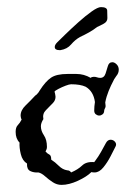

<svg xmlns="http://www.w3.org/2000/svg" viewBox="-20 -513 368 540"><path d="M153 7Q140 7 128.5 -0.5Q117 -8 107 -17Q97 -26 88 -28Q75 -27 65 -32Q55 -37 56 -53Q43 -61 38.5 -79.5Q34 -98 35 -112Q24 -123 24 -142Q24 -155 30 -161Q36 -167 41 -177L40 -178Q38 -184 38 -188Q38 -203 52 -216.5Q66 -230 78 -243Q81 -246 83 -247Q89 -253 92 -259Q108 -284 123.5 -294.5Q139 -305 170 -305H195Q216 -305 235 -294Q238 -297 244 -297Q249 -297 253 -295.5Q257 -294 262 -294Q273 -294 277 -306.5Q281 -319 283 -326Q286 -338 296 -338Q302 -338 308 -332Q314 -326 314 -317Q314 -307 307 -299L301 -290L299 -286Q292 -273 285.5 -257Q279 -241 276 -225L277 -215Q277 -212 276 -210Q275 -208 274 -206L273 -202Q273 -195 268.5 -191.5Q264 -188 259 -188Q254 -188 249.5 -191.5Q245 -195 245 -202Q245 -208 245.5 -214Q246 -220 247 -226Q243 -256 221 -269Q206 -276 180 -276Q175 -276 164.5 -272Q154 -268 144.5 -263Q135 -258 134 -256Q134 -256 133.5 -255.5Q133 -255 134 -253L135 -249Q139 -234 129 -223.5Q119 -213 109 -203Q99 -193 102 -178Q95 -167 95 -158Q95 -145 103.5 -132.5Q112 -120 112 -100Q112 -96 111 -93.5Q110 -91 109 -89L108 -87Q113 -81 118.5 -78.5Q124 -76 124 -65V-64Q135 -57 145.5 -46.5Q156 -36 169 -34Q176 -34 180 -28Q199 -36 211 -47.5Q223 -59 245 -57L248 -61Q257 -73 264 -85.5Q271 -98 278 -111Q283 -120 291 -120Q299 -120 304 -113.5Q309 -107 304 -99Q300 -91 291 -73.5Q282 -56 270.5 -42Q259 -28 246 -28Q240 -28 237 -29Q224 -16 199 -4.5Q174 7 153 7ZM150 -372H147Q134 -372 134 -381Q134 -387 141 -394Q148 -401 164.5 -417Q181 -433 200.5 -450.5Q220 -468 237.5 -480.5Q255 -493 264 -493Q281 -493 281.5 -483.5Q282 -474 282 -462Q282 -452 272 -446.5Q262 -441 253 -437Q243 -429 230.5 -422Q218 -415 205 -409Q191 -401 180 -388Q169 -375 150 -372Z"/></svg>

Font: RU Serius
Style: Regular
Weight: 400
Designer: Robert E. Leuschke
Foundry: Robert E. Leuschke
Version: Version 1.011; ttfautohint (v1.8.3)